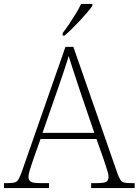

<svg xmlns="http://www.w3.org/2000/svg" viewBox="-23 -951 701 971"><path d="M-3 0V-25H18Q41 -25 52 -28.5Q63 -32 70 -43.5Q77 -55 86 -79L308 -714H348L571 -74Q579 -52 586 -41.5Q593 -31 604 -28Q615 -25 638 -25H658V0H438V-25H470Q506 -25 516 -33Q526 -41 526 -57Q526 -68 521 -84.5Q516 -101 510.5 -117.5Q505 -134 502 -143L465 -248H182L145 -144Q142 -135 136.5 -118.5Q131 -102 126 -85Q121 -68 121 -57Q121 -41 131.5 -33Q142 -25 178 -25H225V0ZM192 -279H454L380 -496Q371 -524 360.5 -555.5Q350 -587 340.5 -616.5Q331 -646 324 -668Q320 -651 310 -621.5Q300 -592 290 -561.5Q280 -531 271 -506ZM294 -784Q309 -803 326.5 -829Q344 -855 360.5 -882Q377 -909 387 -931H444V-921Q435 -908 418 -888Q401 -868 380.5 -846Q360 -824 340 -804.5Q320 -785 304 -771H294Z"/></svg>

Font: Noto Serif Hebrew ExtraLight
Style: Regular
Weight: 250
Version: Version 2.003